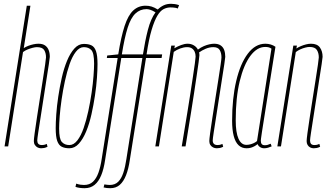

<svg xmlns="http://www.w3.org/2000/svg" viewBox="-20 -770 1734 1010"><path d="M176 -31Q176 -20 181.5 -13.5Q187 -7 201 -7Q206 -7 211.5 -8Q217 -9 226 -13L230 2Q220 7 212 8.5Q204 10 196 10Q186 10 177.5 5.5Q169 1 163.5 -7.5Q158 -16 158 -28Q158 -37 162.5 -71Q167 -105 174.5 -153Q182 -201 190 -253Q198 -305 205.5 -352Q213 -399 217.5 -430.5Q222 -462 222 -468Q222 -491 212.5 -506.5Q203 -522 174 -522Q165 -522 151.5 -518.5Q138 -515 124.5 -509.5Q111 -504 101 -496L23 0H4L121 -740H140L105 -517Q116 -524 129 -529Q142 -534 156 -537Q170 -540 182 -540Q204 -540 217 -531Q230 -522 236 -506.5Q242 -491 242 -471Q242 -465 237 -432.5Q232 -400 224.5 -352.5Q217 -305 209 -252.5Q201 -200 193.5 -152.5Q186 -105 181 -72Q176 -39 176 -31Z M345 10Q321 10 305 2Q289 -6 281 -28.5Q273 -51 273 -96Q273 -125 276 -168.5Q279 -212 286.5 -262Q294 -312 305 -361Q316 -410 332.5 -450Q349 -490 371 -514.5Q393 -539 421 -539Q445 -539 461 -531.5Q477 -524 485 -501Q493 -478 493 -433Q493 -404 490 -360.5Q487 -317 479.5 -267Q472 -217 461 -168Q450 -119 433.5 -79Q417 -39 395 -14.5Q373 10 345 10ZM345 -7Q368 -7 387 -31.5Q406 -56 420 -96.5Q434 -137 444.5 -185.5Q455 -234 462 -282.5Q469 -331 472 -371.5Q475 -412 475 -435Q475 -491 460.5 -506.5Q446 -522 421 -522Q398 -522 379 -497.5Q360 -473 346 -432.5Q332 -392 321.5 -343.5Q311 -295 304 -246.5Q297 -198 294 -158Q291 -118 291 -94Q291 -39 305.5 -23Q320 -7 345 -7Z M425 220Q397 220 377 213L381 196Q393 200 402.5 201.5Q412 203 422 203Q451 203 469 186Q487 169 498 138Q509 107 515 66L599 -465H542L544 -478L602 -484Q617 -577 635.5 -633.5Q654 -690 681 -715Q708 -740 746 -740Q763 -740 777.5 -735.5Q792 -731 810 -720Q824 -734 841 -742Q858 -750 880 -750Q889 -750 899.5 -748.5Q910 -747 922 -743L915 -725Q909 -728 902.5 -729Q896 -730 889.5 -730.5Q883 -731 877 -731Q858 -731 840.5 -722Q823 -713 807.5 -687Q792 -661 777.5 -612.5Q763 -564 751 -484H833L830 -465H748L663 71Q656 119 643 152Q630 185 610 202.5Q590 220 560 220Q550 220 541.5 219Q533 218 525 216L529 200Q537 201 543.5 202Q550 203 557 203Q585 203 602 186Q619 169 629 138Q639 107 645 66L729 -465H618L533 71Q526 119 512.5 152Q499 185 477.5 202.5Q456 220 425 220ZM621 -484H732Q743 -555 758 -613Q773 -671 798 -705Q782 -715 770.5 -718.5Q759 -722 751 -722Q717 -722 692.5 -699Q668 -676 651.5 -624Q635 -572 621 -484Z M1120 10Q1110 10 1101 5.5Q1092 1 1086.5 -7.5Q1081 -16 1081 -28Q1081 -37 1085.5 -71Q1090 -105 1097.5 -152.5Q1105 -200 1113 -252Q1121 -304 1128.5 -350.5Q1136 -397 1140.5 -429Q1145 -461 1145 -468Q1145 -491 1136 -506.5Q1127 -522 1102 -522Q1082 -522 1062 -513.5Q1042 -505 1027 -494Q1028 -491 1028.5 -487.5Q1029 -484 1029 -480Q1029 -473 1025 -444Q1021 -415 1014.5 -371.5Q1008 -328 1000.5 -278Q993 -228 985 -179Q977 -130 970.5 -89.5Q964 -49 960 -24.5Q956 0 956 0H936Q936 0 940 -24Q944 -48 950.5 -87.5Q957 -127 965 -175Q973 -223 980.5 -272Q988 -321 994.5 -364Q1001 -407 1005 -436Q1009 -465 1009 -472Q1009 -487 1004 -498Q999 -509 989.5 -515.5Q980 -522 964 -522Q947 -522 928 -515Q909 -508 894 -497L816 0H797L881 -530H900L897 -516Q914 -526 932.5 -533Q951 -540 967 -540Q985 -540 999.5 -531.5Q1014 -523 1021 -509Q1037 -521 1052.5 -527.5Q1068 -534 1082 -537Q1096 -540 1106 -540Q1128 -540 1141 -531Q1154 -522 1159.5 -506.5Q1165 -491 1165 -471Q1165 -465 1160 -432.5Q1155 -400 1147.5 -352.5Q1140 -305 1132 -252.5Q1124 -200 1116.5 -152.5Q1109 -105 1104 -72Q1099 -39 1099 -31Q1099 -20 1105 -13.5Q1111 -7 1125 -7Q1130 -7 1135.5 -8Q1141 -9 1150 -13L1154 2Q1144 7 1136 8.5Q1128 10 1120 10Z M1369 10Q1361 10 1354 7Q1347 4 1342 -1Q1337 -6 1335 -12Q1328 -6 1319 -1Q1310 4 1300 7Q1290 10 1277 10Q1252 10 1235 -6Q1218 -22 1209.5 -54.5Q1201 -87 1201 -135Q1201 -252 1222.5 -343.5Q1244 -435 1283.5 -487.5Q1323 -540 1376 -540Q1383 -540 1390 -539Q1397 -538 1404 -536Q1411 -534 1417 -531Q1423 -528 1429 -524Q1407 -387 1393 -297.5Q1379 -208 1370.5 -155Q1362 -102 1358 -76Q1354 -50 1353 -41Q1352 -32 1352 -30Q1352 -18 1357 -12Q1362 -6 1373 -6Q1381 -6 1388 -8Q1395 -10 1404 -14L1409 0Q1400 4 1390 7Q1380 10 1369 10ZM1332 -28 1408 -514Q1401 -519 1393.5 -521Q1386 -523 1375 -523Q1332 -523 1297 -476Q1262 -429 1241 -342.5Q1220 -256 1220 -137Q1220 -73 1234.5 -40.5Q1249 -8 1276 -8Q1286 -8 1296 -10.5Q1306 -13 1315.5 -17.5Q1325 -22 1332 -28Z M1523 -530H1542L1539 -515Q1550 -522 1563 -527.5Q1576 -533 1590 -536.5Q1604 -540 1616 -540Q1649 -540 1663 -520Q1677 -500 1677 -471Q1677 -465 1672 -432.5Q1667 -400 1659.5 -352.5Q1652 -305 1644 -252.5Q1636 -200 1628.5 -152.5Q1621 -105 1616 -72Q1611 -39 1611 -31Q1611 -20 1616 -13.5Q1621 -7 1635 -7Q1640 -7 1645.5 -8Q1651 -9 1660 -13L1664 2Q1654 7 1646 8.5Q1638 10 1630 10Q1620 10 1611.5 5.5Q1603 1 1598 -7.5Q1593 -16 1593 -28Q1593 -37 1597.5 -71Q1602 -105 1609.5 -153Q1617 -201 1625 -253Q1633 -305 1640.5 -352Q1648 -399 1652.5 -430.5Q1657 -462 1657 -468Q1657 -491 1647 -507Q1637 -523 1608 -523Q1599 -523 1585.5 -519.5Q1572 -516 1559 -510Q1546 -504 1536 -496L1458 0H1439Z"/></svg>

Font: Georama
Style: Italic
Weight: 400
Width: 2
Italic angle: -9°
Designer: Jean-Baptiste Levee
Foundry: Production Type
Version: Version 1.000